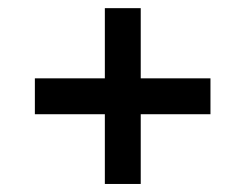

<svg xmlns="http://www.w3.org/2000/svg" viewBox="-20 -546 604 473"><path d="M498.5 -353V-264.6H326.7V-92.8H238.3V-264.6H65.9V-353H238.3V-525.9H326.7V-353Z"/></svg>

Font: Estedad-FD SemiBold
Style: Regular
Weight: 600
Designer: Amin Abedi
Version: Version 7.3